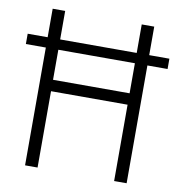

<svg xmlns="http://www.w3.org/2000/svg" viewBox="-80 -788 807 862"><g transform="rotate(10 323.0 -357.0)"><path d="M91 0V-537H0V-584H91V-714H148V-584H497V-714H554V-584H646V-537H554V0H497V-348H148V0ZM148 -400H497V-537H148Z"/></g></svg>

Font: Noto Sans Tamil SemiCondensed Light
Style: Regular
Weight: 300
Width: 4
Designer: Jelle Bosma - Monotype Design Team
Foundry: Monotype Imaging Inc.
Version: Version 2.004; ttfautohint (v1.8.4.7-5d5b)